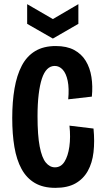

<svg xmlns="http://www.w3.org/2000/svg" viewBox="-20 -893 502 926"><path d="M247 13Q188 13 148 -10.5Q108 -34 84 -78Q60 -122 49.5 -184Q39 -246 39 -324Q39 -402 50 -466Q61 -530 85 -576Q109 -622 149.5 -646.5Q190 -671 249 -671Q302 -671 337.5 -652Q373 -633 393.5 -599.5Q414 -566 421 -521.5Q428 -477 423 -427L309 -414Q314 -467 306.5 -503Q299 -539 282.5 -557Q266 -575 244 -575Q223 -575 207.5 -559.5Q192 -544 182 -513.5Q172 -483 166.5 -437.5Q161 -392 161 -333Q161 -240 171.5 -186Q182 -132 201 -109Q220 -86 245 -86Q274 -86 291 -113Q308 -140 314.5 -185.5Q321 -231 315 -287L431 -273Q437 -211 431 -159Q425 -107 403.5 -68.5Q382 -30 344 -8.5Q306 13 247 13ZM111 -873 235 -801 358 -873V-778L235 -707L111 -778Z"/></svg>

Font: Bricolage Grotesque 36pt Condensed SemiBold
Style: Regular
Weight: 600
Width: 3
Designer: Mathieu Triay
Foundry: Atelier Triay
Version: Version 1.001;gftools[0.9.33.dev8+g029e19f]